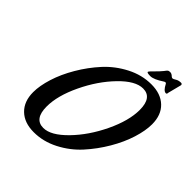

<svg xmlns="http://www.w3.org/2000/svg" viewBox="-226 -1016 1200 1200"><g transform="rotate(45 373.5 -416.0)"><path d="M747 -539Q747 -483 724.5 -411Q702 -339 658 -264Q614 -189 556.5 -125.5Q499 -62 420.5 -21.5Q342 19 258.5 19Q175 19 127 -27.5Q79 -74 79 -156Q79 -212 101.5 -284Q124 -356 168 -431Q212 -506 269.5 -569Q327 -632 405.5 -672.5Q484 -713 567.5 -713Q651 -713 699 -667Q747 -621 747 -539ZM629 -548Q629 -658 549 -658Q482 -658 399.5 -573Q317 -488 259.5 -367.5Q202 -247 202 -152Q202 -42 282 -42Q348 -42 431 -127Q514 -212 571.5 -332.5Q629 -453 629 -548ZM702 -840 679 -750Q679 -737 670 -737Q650 -737 629 -778Q626 -784 621 -784Q616 -784 610 -780Q556 -744 526 -744Q496 -744 496 -752Q496 -755 506 -766Q553 -812 564 -827.5Q575 -843 580 -846.5Q585 -850 597.5 -850Q610 -850 624 -836Q629 -832 634.5 -832Q640 -832 655 -841.5Q670 -851 692 -851Q702 -850 702 -840Z"/></g></svg>

Font: Condiment
Style: Regular
Weight: 400
Designer: Angel Koziupa, Alejandro Paul
Foundry: Angel Koziupa, Alejandro Paul
Version: Version 1.001